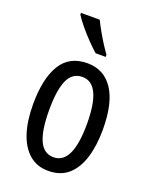

<svg xmlns="http://www.w3.org/2000/svg" viewBox="-145 -844 735 933"><g transform="rotate(20 222.5 -378.0)"><path d="M403 -269Q403 -186 383.5 -123Q364 -60 324 -25Q284 10 221 10Q162 10 122 -25Q82 -60 62 -122.5Q42 -185 42 -269Q42 -402 86 -474.5Q130 -547 223 -547Q309 -547 356 -476.5Q403 -406 403 -269ZM125 -269Q125 -166 148.5 -113.5Q172 -61 223 -61Q321 -61 321 -269Q321 -476 223 -476Q171 -476 148 -424.5Q125 -373 125 -269ZM206 -766Q217 -743 232.5 -715.5Q248 -688 264.5 -662Q281 -636 295 -617V-606H243Q223 -623 196.5 -650.5Q170 -678 146 -707Q122 -736 109 -757V-766Z"/></g></svg>

Font: Noto Sans Malayalam ExtraCondensed
Style: Regular
Weight: 400
Width: 2
Designer: Jelle Bosma - Monotype Design Team
Foundry: Monotype Imaging Inc.
Version: Version 2.104; ttfautohint (v1.8.4.7-5d5b)